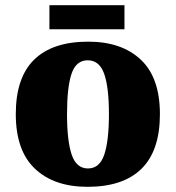

<svg xmlns="http://www.w3.org/2000/svg" viewBox="-20 -712 680 742"><path d="M318 10Q189 10 115 -60Q41 -130 41 -271Q41 -412 112 -481.5Q183 -551 321 -551Q450 -551 524 -481.5Q598 -412 598 -271Q598 -130 527 -60Q456 10 318 10ZM320 -61Q365 -61 383 -114.5Q401 -168 401 -271Q401 -375 382.5 -427Q364 -479 319 -479Q274 -479 256.5 -427Q239 -375 239 -271Q239 -168 257 -114.5Q275 -61 320 -61ZM171 -599V-692H461V-599Z"/></svg>

Font: Noto Serif Tamil Black
Style: Italic
Weight: 900
Italic angle: -12°
Designer: Indian Type Foundry, Tom Grace, and the Monotype Design Team
Foundry: Monotype Imaging Inc.
Version: Version 2.003; ttfautohint (v1.8.4.7-5d5b)